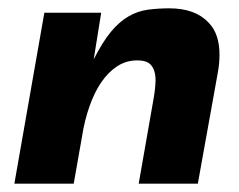

<svg xmlns="http://www.w3.org/2000/svg" viewBox="-20 -441 575 461"><path d="M455 0H313L349 -205.5Q353 -228 353.5 -248Q353.5 -277.5 337.5 -289.5Q328 -296 309.5 -296Q283 -296 261.5 -282Q240 -268 223.2 -243.5Q206.5 -219 194.8 -185.5Q183 -152 177 -113.5L157 0H14.5L86.5 -410.5H223L205 -298.5Q226 -340 246.2 -364.5Q266.5 -389 288.8 -401.8Q311 -414.5 335.5 -417.8Q360 -421 386.5 -421Q449 -421 481 -386.5Q507.5 -359.5 507 -308Q507 -288 502.5 -264Z"/></svg>

Font: Lucymar Sans
Style: Bold Italic
Weight: 700
Italic angle: -10°
Foundry: The League of Moveable Type (original font) / Main changes by Cristiano Sobral with portions from Mirco Monsees
Version: Version 2.00;August 30, 2020;FontCreator 13.0.0.2681 64-bit